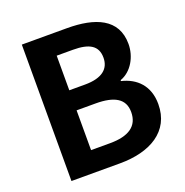

<svg xmlns="http://www.w3.org/2000/svg" viewBox="-132 -861 945 980"><g transform="rotate(-20 340.5 -370.5)"><path d="M91 0H355C518 0 642 -69 642 -218C642 -318 583 -374 503 -393V-398C566 -420 604 -490 604 -558C604 -696 488 -741 336 -741H91ZM239 -439V-627H327C416 -627 460 -601 460 -536C460 -477 419 -439 325 -439ZM239 -114V-330H342C444 -330 498 -299 498 -227C498 -150 443 -114 342 -114Z"/></g></svg>

Font: Noto Sans HK
Style: Bold
Weight: 700
Designer: Ryoko NISHIZUKA 西塚涼子 (kana, bopomofo & ideographs); Paul D. Hunt (Latin, Greek & Cyrillic); Sandoll Communications 산돌커뮤니
Foundry: Adobe
Version: Version 2.002;hotconv 1.0.116;makeotfexe 2.5.65601